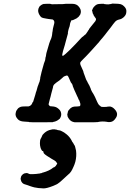

<svg xmlns="http://www.w3.org/2000/svg" viewBox="-20 -660 720 1063"><path d="M271 56Q275 56 280 56Q285 56 285 56Q286 58 295 58Q296 58 296 59Q296 60 311 62Q316 63 325 68Q337 74 341 78Q343 79 349 84Q366 98 376 117Q378 121 380 125Q386 132 389 139Q391 143 392 144Q394 145 396 153Q398 160 401 174Q405 205 397 236Q392 253 388 261Q380 280 373.5 289.5Q367 299 366 299Q365 299 362 302.5Q359 306 351 312.5Q343 319 332 330Q320 341 312 348Q309 351 305 353Q298 360 275 369Q237 384 219 383Q215 382 207 382Q193 382 180 379Q174 378 170.5 377.5Q167 377 159.5 374.5Q152 372 145.5 370Q139 368 137.5 367Q136 366 132 365Q128 364 122.5 362Q117 360 116 360Q111 359 104 353Q97 346 95 335Q93 328 96 321Q97 318 97 318V316Q97 316 98 315Q98 314 99.5 312.5Q101 311 103.5 308Q106 305 107 304.5Q108 304 110 303L111 302L113 301L115 300H116Q118 299 121 299Q123 298 126.5 298Q130 298 130.5 298.5Q131 299 133 299Q137 300 142 303Q145 304 147 304Q149 304 164 304Q177 303 180 303Q183 303 196 301Q200 301 201 300.5Q202 300 205 299Q211 299 213 297Q213 296 219 295Q234 291 249 284Q264 277 273 269Q275 267 277 267Q280 267 285 262Q287 260 287.5 260Q288 260 289 259V258Q289 258 291 255Q298 247 296 243Q296 242 295 242.5Q294 243 294 242Q294 239 289 234Q284 229 267 220Q250 210 240 203Q232 197 229 195Q221 188 221 185Q221 176 215 176Q213 176 209 168.5Q205 161 204 156Q201 146 201 133Q201 123 202 118L205 107L206 108Q206 108 208 103.5Q210 99 212 95Q214 91 214 90Q214 88 221 81Q235 66 254 60Q264 57 271 56ZM601 -640Q601 -640 607 -640Q613 -640 620.5 -639.5Q628 -639 634 -639Q649 -638 657 -633Q673 -622 678 -609Q681 -600 679 -590Q678 -579 669 -569Q663 -562 654 -557Q649 -554 640 -552Q625 -549 616 -538Q608 -529 593 -508Q589 -503 587.5 -501Q586 -499 578 -489Q570 -479 567.5 -475.5Q565 -472 563 -469.5Q561 -467 554.5 -459Q548 -451 545.5 -448Q543 -445 540.5 -442.5Q538 -440 533.5 -434Q529 -428 526.5 -425Q524 -422 520 -418Q513 -409 495 -390Q489 -384 484.5 -378.5Q480 -373 473.5 -366.5Q467 -360 456 -348Q445 -336 440 -332Q427 -319 425 -315Q422 -308 428 -295Q437 -276 441 -266Q442 -263 442 -261Q442 -259 444 -254.5Q446 -250 447 -246.5Q448 -243 450 -238.5Q452 -234 453 -230Q456 -220 462 -210Q464 -208 465 -204Q468 -198 471 -193Q473 -190 475 -186Q484 -166 484 -163Q487 -156 490 -151Q492 -149 493.5 -145.5Q495 -142 497 -140Q500 -136 506 -123Q507 -120 511.5 -110.5Q516 -101 518 -96Q523 -85 528 -79Q532 -76 534 -74Q535 -74 535.5 -73.5Q536 -73 536 -72Q536 -72 537.5 -71Q539 -70 540 -69Q551 -67 561 -68Q566 -68 570.5 -68.5Q575 -69 575.5 -69.5Q576 -70 582 -70Q588 -70 591 -70Q604 -67 614 -56Q626 -44 628 -31Q629 -18 622 -8Q610 12 594 15Q591 16 584 16Q577 16 576.5 15.5Q576 15 572 14.5Q568 14 559 13Q547 12 534 13.5Q521 15 520 16Q519 17 454 17H394L389 16Q384 15 382 14Q368 9 359 -6Q353 -14 353 -23Q352 -30 353 -31Q354 -31 355 -34V-39L358 -47Q359 -48 361 -50.5Q363 -53 365 -55Q367 -57 368.5 -59Q370 -61 370 -61V-60L375 -64Q381 -69 393 -70Q396 -70 407 -70.5Q418 -71 421 -72Q425 -74 425 -80Q426 -85 422 -95Q419 -102 419.5 -102Q420 -102 419 -104Q418 -106 417 -107Q415 -108 412 -118Q410 -121 407 -128Q399 -146 398 -148Q398 -149 392 -161Q384 -179 383 -183Q383 -186 382 -188Q379 -197 376 -199Q373 -201 367 -216Q359 -235 356 -239Q352 -244 343 -240Q340 -239 339.5 -238.5Q339 -238 338 -238Q334 -238 322 -226Q307 -212 298 -207Q294 -205 291 -202Q288 -199 284 -196Q274 -189 273 -175Q272 -170 264 -142Q262 -132 260 -125Q258 -118 256 -111Q249 -84 249 -83Q249 -81 252 -77Q255 -73 257.5 -72Q260 -71 269 -71Q289 -70 301 -60Q314 -50 317 -39Q321 -27 317 -15Q314 -7 311 -3Q303 4 296 8Q286 13 280 14Q277 14 275 15Q273 16 271.5 16.5Q270 17 210 17Q142 17 141 16Q141 15 140 15Q134 14 112 13Q94 12 83 4Q77 -1 71 -10Q67 -16 66 -26Q66 -33 69 -43Q71 -49 77 -56Q80 -59 80 -60Q80 -61 86 -64.5Q92 -68 96 -69Q103 -71 126 -71Q135 -71 138 -71Q154 -75 159 -90Q160 -94 161 -94Q163 -94 165 -101Q165 -104 166 -105Q167 -107 175 -134Q177 -144 179 -149Q181 -152 182 -157Q189 -185 194 -195Q194 -196 195 -198.5Q196 -201 196 -201Q199 -205 201 -217Q202 -222 202.5 -224.5Q203 -227 203 -231Q205 -239 207 -248Q208 -252 208.5 -254.5Q209 -257 210 -261Q211 -265 215.5 -281Q220 -297 221 -300.5Q222 -304 223.5 -309.5Q225 -315 226 -316Q231 -325 232 -342Q233 -344 234 -348Q235 -352 235 -354.5Q235 -357 236 -361.5Q237 -366 238 -370Q239 -374 241 -380Q243 -386 246 -397Q252 -420 253 -421Q254 -422 256 -429Q257 -433 257.5 -433.5Q258 -434 259 -437Q262 -444 263 -446Q266 -454 268 -465Q270 -480 270 -482Q271 -483 271 -486Q271 -489 272 -494Q273 -499 273 -501Q273 -503 276 -513.5Q279 -524 280 -529Q284 -545 272 -552Q269 -553 248 -555Q240 -556 236 -557Q217 -560 211 -563Q203 -568 197 -580Q189 -596 192 -607Q193 -611 192.5 -611Q192 -611 194.5 -615.5Q197 -620 197 -621Q197 -624 208 -632Q214 -636 221 -638Q225 -639 241 -639Q257 -639 257 -639L264 -637Q268 -637 268.5 -636.5Q269 -636 272 -636.5Q275 -637 304.5 -637Q334 -637 335.5 -638Q337 -639 362 -639Q387 -639 391 -638Q400 -636 407 -632Q415 -626 421 -617Q433 -599 424 -579Q421 -574 415 -567Q405 -557 391 -552Q386 -550 383.5 -548.5Q381 -547 380.5 -548Q380 -549 379 -549Q378 -549 376.5 -548Q375 -547 374 -545Q367 -531 367 -523Q367 -517 361 -502Q361 -501 358.5 -493Q356 -485 356 -481Q356 -477 356 -474Q355 -471 348 -445Q343 -429 341 -419Q340 -416 339 -411Q335 -399 329 -378Q323 -355 325 -352Q327 -350 331 -352Q338 -356 367 -384Q401 -418 429 -449Q435 -456 436 -456Q437 -455 442 -460Q444 -463 444.5 -462.5Q445 -462 447.5 -465Q450 -468 451 -468Q454 -468 462 -481Q463 -482 464.5 -484.5Q466 -487 466.5 -488Q467 -489 469 -492Q474 -497 473 -499Q473 -500 483 -512Q503 -536 508 -543Q513 -551 511 -556Q511 -558 508 -561.5Q505 -565 505 -565Q506 -565 501 -571Q499 -574 499 -574Q500 -575 493 -587Q493 -588 492 -593.5Q491 -599 490 -599Q488 -601 494 -613Q497 -620 505 -627Q515 -637 528 -638Q532 -639 543.5 -639Q555 -639 555 -639Q555 -637 563 -637Q565 -637 565.5 -636.5Q566 -636 571 -636Q580 -635 588 -637Q590 -637 595 -638Z"/></svg>

Font: TT2020 Style E
Style: Italic
Weight: 400
Italic angle: -15°
Version: Version 0.2.000